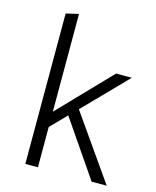

<svg xmlns="http://www.w3.org/2000/svg" viewBox="-111 -807 719 884"><g transform="rotate(15 249.0 -365.5)"><path d="M95 0V-717L155 -731V-265L391 -510H466L268 -307L483 0H411L228 -267L155 -192V0Z"/></g></svg>

Font: Radio Canada Light
Style: Regular
Weight: 300
Designer: Charles Daoud, Etienne Aubert Bonn, Alexandre Saumier Demers, Jacques Le Bailly
Foundry: Radio-Canada
Version: Version 2.104;gftools[0.9.28.dev5+ged2979d]